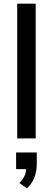

<svg xmlns="http://www.w3.org/2000/svg" viewBox="-20 -756 289 1049"><path d="M74 0V-736H175V0ZM127 273 86 244Q105 224 113.5 206Q122 188 123 168H68V77H181V140Q181 179 168.5 212.5Q156 246 127 273Z"/></svg>

Font: Mulish SemiBold
Style: Regular
Weight: 600
Designer: Vernon Adams
Foundry: Vernon Adams
Version: Version 3.603; ttfautohint (v1.8.3)